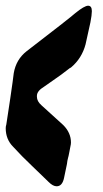

<svg xmlns="http://www.w3.org/2000/svg" viewBox="-24 -707 360 671"><path d="M174 -56Q161 -56 146 -71L87 -128Q53 -160 22 -194Q-4 -220 -4 -259Q-4 -263 -3.5 -265.5Q-3 -268 -2 -271.5Q-1 -275 4 -311L12 -364Q22 -432 24 -451Q32 -499 69 -528Q220 -644 239 -661Q271 -687 284 -687Q297 -687 297 -668Q297 -655 292 -629L275 -552Q262 -503 224 -471L220 -469Q191 -446 160 -425L130 -404Q105 -389 105 -372V-369Q105 -353 121 -339L197 -270Q224 -243 224 -209Q224 -205 223.5 -202.5Q223 -200 222.5 -197.5Q222 -195 218.5 -176.5Q215 -158 214 -156Q211 -145 210 -134L200 -86Q194 -56 174 -56Z"/></svg>

Font: Bangerz
Style: Bold
Weight: 700
Designer: vernon adams
Foundry: Vernon Adams
Version: Version 2.10;February 7, 2025;FontCreator 13.0.0.2683 64-bit